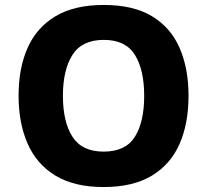

<svg xmlns="http://www.w3.org/2000/svg" viewBox="-20 -745 836 775"><path d="M741 -358Q741 -247 705 -164.5Q669 -82 593 -36Q517 10 398 10Q280 10 204 -36Q128 -82 91.5 -165Q55 -248 55 -359Q55 -470 91.5 -552Q128 -634 204 -679.5Q280 -725 399 -725Q518 -725 593.5 -679.5Q669 -634 705 -551.5Q741 -469 741 -358ZM234 -358Q234 -253 272.5 -193Q311 -133 398 -133Q487 -133 524.5 -193Q562 -253 562 -358Q562 -463 524.5 -523.5Q487 -584 399 -584Q311 -584 272.5 -523.5Q234 -463 234 -358Z"/></svg>

Font: Noto Sans Sinhala UI ExtraBold
Style: Regular
Weight: 800
Designer: Jelle Bosma - Monotype Design Team
Foundry: Monotype Imaging Inc.
Version: Version 2.006; ttfautohint (v1.8.4.7-5d5b)